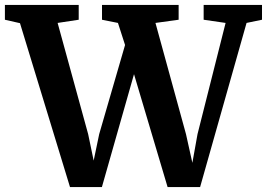

<svg xmlns="http://www.w3.org/2000/svg" viewBox="-39 -763 1088 783"><path d="M-19 -682.5V-743H282V-682.5L196 -669.5L320.5 -216L343 -108L365.5 -216L471 -579.5L442 -669.5L377 -682.5V-743H689.5V-682.5L595 -669.5L719.5 -216L745.5 -99L766.5 -216L881 -669.5L791.5 -682.5V-743H1029.5V-682.5L966.5 -669.5L777 0H644.5L507.5 -460.5L376.5 0H246.5L42.5 -668.5Z"/></svg>

Font: Merriweather 24pt
Style: Bold
Weight: 700
Designer: Eben Sorkin
Foundry: Eben Sorkin
Version: Version 2.100